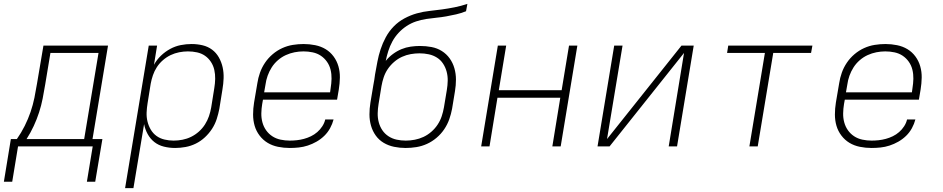

<svg xmlns="http://www.w3.org/2000/svg" viewBox="-42 -755 4862 990"><path d="M-22 182 14 -38H45Q68 -71 85.5 -106Q103 -141 115.5 -177.5Q128 -214 135.5 -251Q143 -288 149 -325L182 -520H515L435 -38H486L449 182H406L436 0H51L21 182ZM392 -38 466 -482H218L191 -319Q185 -283 178 -247Q171 -211 159.5 -175.5Q148 -140 132 -105.5Q116 -71 95 -38Z M603 215 725 -520H768L752 -421Q766 -447 788 -468Q810 -489 836 -503Q862 -517 890 -522.5Q918 -528 946 -528Q975 -528 1002.5 -521.5Q1030 -515 1051.5 -499Q1073 -483 1086.5 -459Q1100 -435 1106 -408Q1112 -381 1111 -352Q1110 -323 1105 -294L1089 -194Q1084 -168 1075.5 -141.5Q1067 -115 1051.5 -91Q1036 -67 1014.5 -47Q993 -27 967.5 -14.5Q942 -2 914.5 3Q887 8 861 8Q831 8 803 1Q775 -6 754 -22.5Q733 -39 719.5 -63.5Q706 -88 701 -115L646 215ZM853 -30Q876 -30 899 -34.5Q922 -39 943.5 -49.5Q965 -60 983.5 -76.5Q1002 -93 1015 -113.5Q1028 -134 1035.5 -156Q1043 -178 1047 -201L1063 -301Q1067 -325 1067.5 -348.5Q1068 -372 1063 -394.5Q1058 -417 1045.5 -436Q1033 -455 1015 -467.5Q997 -480 974 -485Q951 -490 927 -490Q905 -490 882 -485.5Q859 -481 838 -471Q817 -461 798.5 -445Q780 -429 767 -409Q754 -389 746.5 -367Q739 -345 735 -323L719 -223Q715 -199 714 -175Q713 -151 718.5 -128.5Q724 -106 735.5 -86.5Q747 -67 765 -54Q783 -41 806 -35.5Q829 -30 853 -30Z M1452 8Q1421 8 1391.5 2Q1362 -4 1338 -18.5Q1314 -33 1296.5 -56Q1279 -79 1271 -106.5Q1263 -134 1263 -164.5Q1263 -195 1268 -226L1285 -326Q1289 -353 1298.5 -380Q1308 -407 1324.5 -431.5Q1341 -456 1364 -475.5Q1387 -495 1413.5 -507Q1440 -519 1468 -523.5Q1496 -528 1524 -528Q1524 -528 1524 -528Q1524 -528 1524 -528Q1554 -528 1583.5 -522Q1613 -516 1637 -501.5Q1661 -487 1678 -464Q1695 -441 1703 -413Q1711 -385 1710.5 -355Q1710 -325 1705 -294L1696 -241H1314L1310 -219Q1306 -195 1305.5 -171Q1305 -147 1311 -124.5Q1317 -102 1330 -83.5Q1343 -65 1362 -52.5Q1381 -40 1404.5 -35Q1428 -30 1452 -30Q1470 -30 1488.5 -32Q1507 -34 1525.5 -39Q1544 -44 1561.5 -52.5Q1579 -61 1594 -74Q1609 -87 1620 -104Q1631 -121 1635 -139H1678Q1672 -116 1660 -94Q1648 -72 1630 -54.5Q1612 -37 1590 -24.5Q1568 -12 1545 -4.5Q1522 3 1498.5 5.5Q1475 8 1452 8ZM1660 -279 1663 -301Q1667 -325 1667.5 -349Q1668 -373 1662.5 -395.5Q1657 -418 1644 -436.5Q1631 -455 1612.5 -467.5Q1594 -480 1570.5 -485Q1547 -490 1523 -490Q1500 -490 1477 -485.5Q1454 -481 1432 -471Q1410 -461 1391 -444.5Q1372 -428 1359 -407.5Q1346 -387 1338 -364.5Q1330 -342 1327 -319L1320 -279Z M2050 8Q2050 8 2050 8Q2050 8 2050 8H2049Q2019 8 1990 2Q1961 -4 1936.5 -18.5Q1912 -33 1895.5 -56Q1879 -79 1871 -107Q1863 -135 1863 -165Q1863 -195 1868 -226L1883 -316Q1886 -330 1888 -344Q1890 -358 1892 -372Q1898 -405 1904 -437Q1910 -469 1920.5 -501Q1931 -533 1947.5 -563.5Q1964 -594 1988.5 -619Q2013 -644 2044 -660.5Q2075 -677 2107 -686Q2139 -695 2172 -698.5Q2205 -702 2237.5 -706.5Q2270 -711 2302.5 -717.5Q2335 -724 2368 -735L2361 -697Q2336 -687 2310 -681Q2284 -675 2258.5 -670.5Q2233 -666 2207 -663.5Q2181 -661 2155 -657Q2129 -653 2103.5 -644.5Q2078 -636 2055 -621Q2032 -606 2013 -585.5Q1994 -565 1981 -541Q1968 -517 1960 -491.5Q1952 -466 1947 -441Q1963 -461 1984 -476.5Q2005 -492 2028 -501.5Q2051 -511 2075.5 -514.5Q2100 -518 2123 -518Q2154 -518 2183 -512.5Q2212 -507 2236 -492Q2260 -477 2276.5 -454Q2293 -431 2301 -403Q2309 -375 2309 -345Q2309 -315 2304 -285L2289 -194Q2284 -167 2274.5 -140Q2265 -113 2248.5 -88.5Q2232 -64 2209 -44.5Q2186 -25 2159.5 -13Q2133 -1 2105 3.5Q2077 8 2050 8ZM2050 -30Q2073 -30 2096.5 -34.5Q2120 -39 2141.5 -49Q2163 -59 2182 -75.5Q2201 -92 2214.5 -112.5Q2228 -133 2235.5 -155.5Q2243 -178 2247 -201L2262 -291Q2266 -315 2266.5 -339Q2267 -363 2261 -385.5Q2255 -408 2242.5 -427Q2230 -446 2211 -458Q2192 -470 2169 -475Q2146 -480 2121 -480Q2099 -480 2076 -476Q2053 -472 2031 -462Q2009 -452 1990 -435.5Q1971 -419 1957.5 -399Q1944 -379 1936.5 -356.5Q1929 -334 1925 -311L1910 -219Q1906 -195 1905.5 -171Q1905 -147 1911 -124.5Q1917 -102 1929.5 -83.5Q1942 -65 1961 -52.5Q1980 -40 2003 -35Q2026 -30 2050 -30Z M2439 0 2525 -520H2568L2530 -290H2854L2892 -520H2935L2849 0H2806L2847 -251H2523L2482 0Z M3039 0 3125 -520H3168L3088 -38L3472 -520H3535L3449 0H3406L3485 -482L3101 0Z M3822 0 3902 -482H3707L3713 -520H4147L4140 -482H3945L3865 0Z M4452 8Q4421 8 4391.5 2Q4362 -4 4338 -18.5Q4314 -33 4296.5 -56Q4279 -79 4271 -106.5Q4263 -134 4263 -164.5Q4263 -195 4268 -226L4285 -326Q4289 -353 4298.5 -380Q4308 -407 4324.5 -431.5Q4341 -456 4364 -475.5Q4387 -495 4413.5 -507Q4440 -519 4468 -523.5Q4496 -528 4524 -528Q4524 -528 4524 -528Q4524 -528 4524 -528Q4554 -528 4583.5 -522Q4613 -516 4637 -501.5Q4661 -487 4678 -464Q4695 -441 4703 -413Q4711 -385 4710.5 -355Q4710 -325 4705 -294L4696 -241H4314L4310 -219Q4306 -195 4305.5 -171Q4305 -147 4311 -124.5Q4317 -102 4330 -83.5Q4343 -65 4362 -52.5Q4381 -40 4404.5 -35Q4428 -30 4452 -30Q4470 -30 4488.5 -32Q4507 -34 4525.5 -39Q4544 -44 4561.5 -52.5Q4579 -61 4594 -74Q4609 -87 4620 -104Q4631 -121 4635 -139H4678Q4672 -116 4660 -94Q4648 -72 4630 -54.5Q4612 -37 4590 -24.5Q4568 -12 4545 -4.5Q4522 3 4498.5 5.5Q4475 8 4452 8ZM4660 -279 4663 -301Q4667 -325 4667.5 -349Q4668 -373 4662.5 -395.5Q4657 -418 4644 -436.5Q4631 -455 4612.5 -467.5Q4594 -480 4570.5 -485Q4547 -490 4523 -490Q4500 -490 4477 -485.5Q4454 -481 4432 -471Q4410 -461 4391 -444.5Q4372 -428 4359 -407.5Q4346 -387 4338 -364.5Q4330 -342 4327 -319L4320 -279Z"/></svg>

Font: Iosevka SS04 XLt Ex Obl
Style: Regular
Weight: 200
Width: 7
Italic angle: -9°
Monospace: yes
Designer: Belleve Invis
Foundry: Belleve Invis
Version: Version 19.0.0; ttfautohint (v1.8.4)